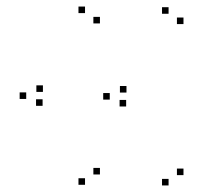

<svg xmlns="http://www.w3.org/2000/svg" viewBox="-20 -543 660 586"><path d="M111 -262.5V-282.5H91V-262.5ZM60 -241V-261H40V-241ZM239.5 21V1H219.5V21ZM285 -10.5V-30.5H265V-10.5ZM60 -241V-261H40V-241ZM110 -220V-240H90V-220ZM285 -471.5V-491.5H265V-471.5ZM239.5 -503V-523H219.5V-503ZM366 -260.5V-280.5H346V-260.5ZM315 -239V-259H295V-239ZM494.5 23V3H474.5V23ZM540 -8.5V-28.5H520V-8.5ZM315 -239V-259H295V-239ZM365 -218V-238H345V-218ZM540 -469.5V-489.5H520V-469.5ZM494.5 -501V-521H474.5V-501Z"/></svg>

Font: Monaspace Xenon Dots Var
Style: Regular
Weight: 400
Designer: Riley Cran and the Lettermatic Team
Version: Version 1.100 (Monaspace Xenon Dots)